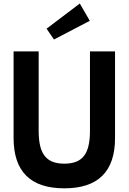

<svg xmlns="http://www.w3.org/2000/svg" viewBox="-20 -1037 718 1072"><path d="M339.1 14.5Q197.7 14.5 126.8 -55.7Q55.9 -125.9 55.9 -266.4V-750H195.9V-305.9Q195.9 -257.7 204.1 -223Q212.3 -188.2 229.8 -166.1Q247.3 -144.1 274.3 -133.6Q301.4 -123.2 339.1 -123.2Q376.8 -123.2 404.1 -133.6Q431.4 -144.1 448.6 -166.1Q465.9 -188.2 474.1 -223Q482.3 -257.7 482.3 -305.9V-750H622.3V-266.4Q622.3 -125.9 551.4 -55.7Q480.5 14.5 339.1 14.5ZM425.5 -1017.3 481.4 -920.9 281.4 -816.4 240 -876.8Z"/></svg>

Font: Spartan
Style: Bold
Weight: 700
Designer: Matt Bailey, Mirko Velimirovic
Foundry: Matt Bailey
Version: Version 1.005